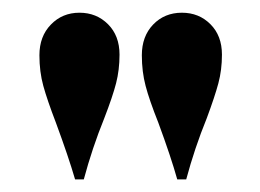

<svg xmlns="http://www.w3.org/2000/svg" viewBox="-20 -750 409 302"><path d="M168 -664.1Q168 -640.1 162.6 -619.1Q157.2 -598.1 144 -564Q125 -517.1 111.8 -467.8H98.1Q87.9 -502.9 67.9 -557.1Q54.2 -592.8 48.1 -615Q42 -637.2 42 -663.1Q42 -692.9 60.1 -711.4Q78.1 -730 105 -730Q131.8 -730 149.9 -711.9Q168 -693.8 168 -664.1ZM329.1 -664.1Q329.1 -640.1 323.5 -619.1Q317.9 -598.1 305.2 -564Q286.1 -517.1 272.9 -467.8H258.8Q249 -502.9 229 -557.1Q214.8 -592.8 209 -615Q203.1 -637.2 203.1 -663.1Q203.1 -692.9 220.9 -711.4Q238.8 -730 266.1 -730Q293 -730 311 -711.9Q329.1 -693.8 329.1 -664.1Z"/></svg>

Font: Neothic
Style: Regular
Weight: 400
Designer: Vasily Draigo aka Daymarius
Foundry: Vasily Draigo aka Daymarius
Version: Version 1.00 May 8, 2019, initial release